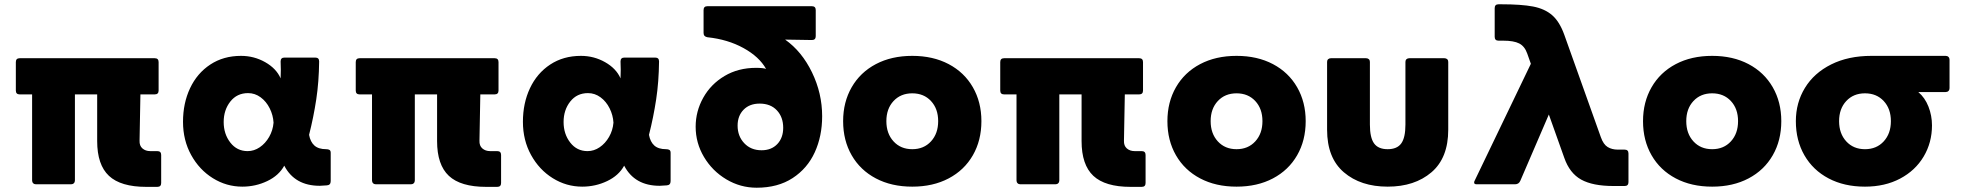

<svg xmlns="http://www.w3.org/2000/svg" viewBox="-20 -819 9174 897"><path d="M682 -113H715Q733 -113 733 -95V36Q733 54 715 54H663Q544 54 489 2.5Q434 -49 434 -160V-378H330V24Q330 32 325 37Q320 42 312 42H148Q140 42 135 37Q130 32 130 24V-378H72Q54 -378 54 -396V-529Q54 -547 72 -547H703Q721 -547 721 -529V-396Q721 -378 703 -378H636L632 -162Q631 -138 645.5 -125.5Q660 -113 682 -113Z M1507 47Q1485 49 1474 49Q1357 49 1308 -45Q1283 1 1228.5 27Q1174 53 1112 53Q1038 53 974.5 13.5Q911 -26 873 -95Q835 -164 835 -250Q835 -337 868 -407Q901 -477 962.5 -517.5Q1024 -558 1106 -558Q1167 -558 1219 -528.5Q1271 -499 1291 -453Q1292 -467 1292 -493Q1292 -520 1291 -532Q1291 -550 1309 -550H1453Q1471 -550 1471 -532Q1470 -437 1457.5 -354.5Q1445 -272 1424 -189Q1430 -156 1449 -139Q1468 -122 1504 -122Q1514 -122 1519.5 -118.5Q1525 -115 1525 -105V27Q1525 46 1507 47ZM1139 -384Q1087 -384 1056 -344.5Q1025 -305 1025 -249Q1025 -193 1056 -153Q1087 -113 1137 -113Q1167 -113 1193.5 -131Q1220 -149 1237.5 -179.5Q1255 -210 1258 -246Q1256 -281 1240 -313Q1224 -345 1197.5 -364.5Q1171 -384 1139 -384Z M2270 -113H2303Q2321 -113 2321 -95V36Q2321 54 2303 54H2251Q2132 54 2077 2.5Q2022 -49 2022 -160V-378H1918V24Q1918 32 1913 37Q1908 42 1900 42H1736Q1728 42 1723 37Q1718 32 1718 24V-378H1660Q1642 -378 1642 -396V-529Q1642 -547 1660 -547H2291Q2309 -547 2309 -529V-396Q2309 -378 2291 -378H2224L2220 -162Q2219 -138 2233.5 -125.5Q2248 -113 2270 -113Z M3095 47Q3073 49 3062 49Q2945 49 2896 -45Q2871 1 2816.5 27Q2762 53 2700 53Q2626 53 2562.5 13.5Q2499 -26 2461 -95Q2423 -164 2423 -250Q2423 -337 2456 -407Q2489 -477 2550.5 -517.5Q2612 -558 2694 -558Q2755 -558 2807 -528.5Q2859 -499 2879 -453Q2880 -467 2880 -493Q2880 -520 2879 -532Q2879 -550 2897 -550H3041Q3059 -550 3059 -532Q3058 -437 3045.5 -354.5Q3033 -272 3012 -189Q3018 -156 3037 -139Q3056 -122 3092 -122Q3102 -122 3107.5 -118.5Q3113 -115 3113 -105V27Q3113 46 3095 47ZM2727 -384Q2675 -384 2644 -344.5Q2613 -305 2613 -249Q2613 -193 2644 -153Q2675 -113 2725 -113Q2755 -113 2781.5 -131Q2808 -149 2825.5 -179.5Q2843 -210 2846 -246Q2844 -281 2828 -313Q2812 -345 2785.5 -364.5Q2759 -384 2727 -384Z M3821 -276Q3821 -183 3786.5 -107.5Q3752 -32 3683 13Q3614 58 3515 58Q3439 58 3373.5 19Q3308 -20 3269 -85.5Q3230 -151 3230 -227Q3230 -299 3265.5 -362.5Q3301 -426 3365 -464Q3429 -502 3512 -502Q3546 -502 3559 -497Q3527 -554 3453.5 -594.5Q3380 -635 3285 -645Q3267 -648 3267 -665V-772Q3267 -790 3285 -790H3773Q3791 -790 3791 -772V-650Q3791 -632 3773 -632L3648 -634Q3726 -579 3773.5 -481Q3821 -383 3821 -276ZM3529 -335Q3482 -335 3454 -306.5Q3426 -278 3426 -232Q3426 -183 3457 -150Q3488 -117 3538 -117Q3584 -117 3611.5 -146Q3639 -175 3639 -222Q3639 -272 3609.5 -303.5Q3580 -335 3529 -335Z M3919 -253Q3919 -342 3959 -411.5Q3999 -481 4072 -519.5Q4145 -558 4242 -558Q4339 -558 4412 -519.5Q4485 -481 4525 -411.5Q4565 -342 4565 -253Q4565 -163 4525 -93.5Q4485 -24 4412 14.5Q4339 53 4242 53Q4145 53 4072 14.5Q3999 -24 3959 -93.5Q3919 -163 3919 -253ZM4242 -122Q4296 -122 4329.5 -158.5Q4363 -195 4363 -253Q4363 -311 4329.5 -347Q4296 -383 4242 -383Q4188 -383 4154.5 -347Q4121 -311 4121 -253Q4121 -195 4154.5 -158.5Q4188 -122 4242 -122Z M5281 -113H5314Q5332 -113 5332 -95V36Q5332 54 5314 54H5262Q5143 54 5088 2.5Q5033 -49 5033 -160V-378H4929V24Q4929 32 4924 37Q4919 42 4911 42H4747Q4739 42 4734 37Q4729 32 4729 24V-378H4671Q4653 -378 4653 -396V-529Q4653 -547 4671 -547H5302Q5320 -547 5320 -529V-396Q5320 -378 5302 -378H5235L5231 -162Q5230 -138 5244.5 -125.5Q5259 -113 5281 -113Z M5434 -253Q5434 -342 5474 -411.5Q5514 -481 5587 -519.5Q5660 -558 5757 -558Q5854 -558 5927 -519.5Q6000 -481 6040 -411.5Q6080 -342 6080 -253Q6080 -163 6040 -93.5Q6000 -24 5927 14.5Q5854 53 5757 53Q5660 53 5587 14.5Q5514 -24 5474 -93.5Q5434 -163 5434 -253ZM5757 -122Q5811 -122 5844.5 -158.5Q5878 -195 5878 -253Q5878 -311 5844.5 -347Q5811 -383 5757 -383Q5703 -383 5669.5 -347Q5636 -311 5636 -253Q5636 -195 5669.5 -158.5Q5703 -122 5757 -122Z M6180 -213V-530Q6180 -538 6185 -542.5Q6190 -547 6198 -547H6362Q6370 -547 6375 -542.5Q6380 -538 6380 -530V-237Q6380 -176 6399.5 -149Q6419 -122 6463 -122Q6507 -122 6526.5 -149Q6546 -176 6546 -237V-530Q6546 -538 6551 -542.5Q6556 -547 6564 -547H6728Q6736 -547 6741 -542.5Q6746 -538 6746 -530V-213Q6746 -81 6667.5 -14Q6589 53 6463 53Q6337 53 6258.5 -14Q6180 -81 6180 -213Z M7003 -629H6981Q6963 -629 6963 -647V-781Q6963 -799 6981 -799H6993Q7088 -799 7142.5 -788.5Q7197 -778 7231.5 -748Q7266 -718 7288 -657L7459 -178Q7471 -144 7491 -132Q7511 -120 7538 -120H7570Q7588 -120 7588 -102V32Q7588 50 7570 50H7518Q7421 50 7367 20Q7313 -10 7288 -82L7216 -284L7083 25Q7076 42 7058 42H6879Q6867 42 6867 34Q6867 29 6869 26L7132 -521L7115 -569Q7103 -603 7077.5 -616Q7052 -629 7003 -629Z M7656 -253Q7656 -342 7696 -411.5Q7736 -481 7809 -519.5Q7882 -558 7979 -558Q8076 -558 8149 -519.5Q8222 -481 8262 -411.5Q8302 -342 8302 -253Q8302 -163 8262 -93.5Q8222 -24 8149 14.5Q8076 53 7979 53Q7882 53 7809 14.5Q7736 -24 7696 -93.5Q7656 -163 7656 -253ZM7979 -122Q8033 -122 8066.5 -158.5Q8100 -195 8100 -253Q8100 -311 8066.5 -347Q8033 -383 7979 -383Q7925 -383 7891.5 -347Q7858 -311 7858 -253Q7858 -195 7891.5 -158.5Q7925 -122 7979 -122Z M8370 -253Q8370 -339 8412.5 -408.5Q8455 -478 8535 -518Q8615 -558 8723 -558H9070Q9078 -558 9083 -553Q9088 -548 9088 -540V-407Q9088 -399 9083 -394Q9078 -389 9070 -389H8942Q8973 -363 8989.5 -321Q9006 -279 9006 -233Q9006 -153 8967 -87.5Q8928 -22 8857 15.5Q8786 53 8693 53Q8596 53 8523 14.5Q8450 -24 8410 -93.5Q8370 -163 8370 -253ZM8693 -122Q8747 -122 8780.5 -158.5Q8814 -195 8814 -253Q8814 -311 8780.5 -347Q8747 -383 8693 -383Q8639 -383 8605.5 -347Q8572 -311 8572 -253Q8572 -195 8605.5 -158.5Q8639 -122 8693 -122Z"/></svg>

Font: LINE Seed JP_TTF ExtraBold
Style: Regular
Weight: 800
Designer: LY Corporation & Fontrix & Fontworks
Version: Version 1.015